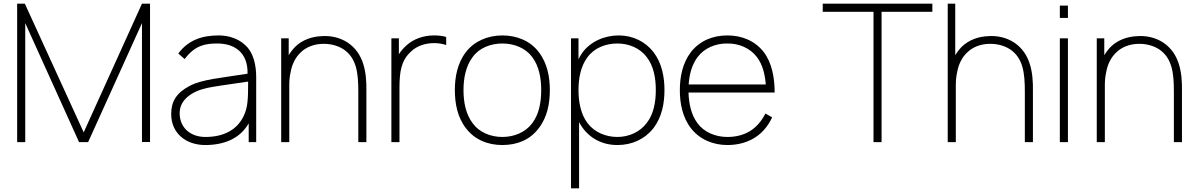

<svg xmlns="http://www.w3.org/2000/svg" viewBox="-20 -770 6485 1040"><path d="M792.7 -750H749L433.3 -53.1L114.6 -750H72.9V0H116.7V-644.8L408.3 0H457.3L749 -644.8V-1H792.7Z M1367.7 0V-352.1C1367.7 -415.6 1354.2 -487.5 1304.2 -529.2C1269.8 -560.4 1218.8 -578.1 1165.6 -578.1C1081.3 -578.1 1003.1 -557.3 945.8 -480.2L980.2 -450C1036.5 -526 1094.8 -534.4 1157.3 -534.4C1249 -534.4 1324 -486.5 1320.8 -370.8C1179.2 -347.9 1074 -340.6 1006.3 -304.2C936.5 -266.7 907.3 -221.9 907.3 -152.1C907.3 -47.9 987.5 15.6 1091.7 15.6C1192.7 15.6 1280.2 -18.8 1327.1 -102.1V0ZM1299 -139.6C1261.5 -63.5 1187.5 -28.1 1092.7 -28.1C1011.5 -28.1 953.1 -78.1 953.1 -157.3C953.1 -229.2 1018.8 -276 1103.1 -293.8C1129.2 -300 1201 -310.4 1324 -328.1C1324 -234.4 1322.9 -188.5 1299 -139.6Z M1864.6 -538.5C1820.8 -567.7 1768.8 -578.1 1719.8 -574C1669.8 -571.9 1618.8 -554.2 1581.3 -518.8C1566.7 -504.2 1554.2 -488.5 1543.8 -470.8V-562.5H1503.1V0H1546.9V-309.4C1546.9 -333.3 1549 -356.2 1554.2 -379.2C1561.5 -420.8 1580.2 -460.4 1610.4 -487.5C1639.6 -515.6 1680.2 -530.2 1721.9 -532.3C1764.6 -534.4 1806.3 -525 1840.6 -503.1C1911.5 -455.2 1920.8 -375 1920.8 -274V0H1964.6V-274C1966.7 -380.2 1950 -480.2 1864.6 -538.5Z M2330.2 -578.1C2276 -578.1 2220.8 -560.4 2180.2 -522.9C2163.5 -507.3 2151 -492.7 2140.6 -476V-562.5H2100V0H2143.8V-299C2144.8 -378.1 2151 -441.7 2207.3 -491.7C2237.5 -520.8 2283.3 -536.5 2330.2 -536.5C2354.2 -536.5 2376 -533.3 2396.9 -526V-569.8C2376 -576 2354.2 -578.1 2330.2 -578.1Z M2701 15.6C2781.2 15.6 2851 -12.5 2897.9 -75C2944.8 -135.4 2958.3 -210.4 2958.3 -282.3C2958.3 -352.1 2944.8 -428.1 2897.9 -488.5C2852.1 -549 2779.2 -578.1 2701 -578.1C2620.8 -578.1 2547.9 -545.8 2504.2 -488.5C2457.3 -428.1 2443.8 -352.1 2443.8 -282.3C2443.8 -210.4 2457.3 -135.4 2504.2 -75C2551 -13.5 2621.9 15.6 2701 15.6ZM2911.5 -282.3C2911.5 -216.7 2900 -151 2862.5 -102.1C2826 -53.1 2764.6 -28.1 2701 -28.1C2637.5 -28.1 2576 -53.1 2540.6 -102.1C2503.1 -151 2490.6 -216.7 2490.6 -282.3C2490.6 -345.8 2503.1 -412.5 2540.6 -461.5C2576 -510.4 2637.5 -534.4 2701 -534.4C2764.6 -534.4 2826 -510.4 2862.5 -461.5C2900 -412.5 2911.5 -345.8 2911.5 -282.3Z M3519.8 -487.5C3476 -544.8 3407.3 -578.1 3332.3 -578.1C3253.1 -578.1 3178.1 -544.8 3133.3 -483.3C3126 -472.9 3119.8 -461.5 3113.5 -449V-562.5H3072.9V250H3116.7V-108.3C3121.9 -99 3127.1 -89.6 3133.3 -81.2C3177.1 -18.8 3244.8 15.6 3324 15.6C3403.1 15.6 3471.9 -15.6 3519.8 -76C3565.6 -136.5 3579.2 -211.5 3579.2 -282.3C3579.2 -352.1 3565.6 -428.1 3519.8 -487.5ZM3483.3 -104.2C3446.9 -55.2 3386.5 -28.1 3324 -28.1C3260.4 -28.1 3199 -54.2 3162.5 -103.1C3126 -151 3113.5 -217.7 3113.5 -282.3C3113.5 -346.9 3126 -412.5 3162.5 -460.4C3199 -510.4 3260.4 -534.4 3324 -534.4C3386.5 -534.4 3446.9 -509.4 3483.3 -460.4C3520.8 -412.5 3532.3 -346.9 3532.3 -282.3C3532.3 -217.7 3520.8 -152.1 3483.3 -104.2Z M4041.7 -59.4C4005.2 -37.5 3963.5 -28.1 3919.8 -28.1C3856.2 -28.1 3794.8 -53.1 3758.3 -102.1C3724 -147.9 3711.5 -208.3 3709.4 -268.8H4176C4176 -349 4161.5 -429.2 4116.7 -488.5C4068.8 -549 3999 -578.1 3919.8 -578.1C3840.6 -578.1 3770.8 -549 3722.9 -488.5C3676 -427.1 3662.5 -352.1 3662.5 -281.2C3662.5 -211.5 3676 -135.4 3722.9 -75C3768.8 -15.6 3841.7 15.6 3919.8 15.6C3968.8 15.6 4016.7 5.2 4059.4 -18.8C4101 -42.7 4137.5 -80.2 4162.5 -134.4L4126 -155.2C4104.2 -111.5 4075 -80.2 4041.7 -59.4ZM3758.3 -460.4C3794.8 -509.4 3856.2 -535.4 3919.8 -534.4C3982.3 -535.4 4043.8 -509.4 4080.2 -460.4C4110.4 -420.8 4122.9 -370.8 4128.1 -312.5H3710.4C3713.5 -366.7 3728.1 -419.8 3758.3 -460.4Z M5030.2 -750H4436.5V-706.2H4711.5V0H4755.2V-706.2H5030.2Z M5475 -538.5C5431.2 -567.7 5379.2 -578.1 5330.2 -574C5280.2 -571.9 5229.2 -554.2 5191.7 -518.8C5177.1 -504.2 5164.6 -488.5 5154.2 -470.8V-750H5113.5V0H5157.3V-307.3C5157.3 -332.3 5159.4 -356.2 5164.6 -379.2C5171.9 -420.8 5190.6 -460.4 5220.8 -487.5C5250 -515.6 5290.6 -530.2 5332.3 -532.3C5375 -534.4 5416.7 -525 5451 -503.1C5521.9 -455.2 5531.2 -375 5531.2 -274V0H5575V-274C5577.1 -380.2 5560.4 -480.2 5475 -538.5Z M5720.8 -739.6V-672.9H5764.6V-739.6ZM5720.8 -562.5V0H5764.6V-562.5Z M6282.3 -538.5C6238.5 -567.7 6186.5 -578.1 6137.5 -574C6087.5 -571.9 6036.5 -554.2 5999 -518.8C5984.4 -504.2 5971.9 -488.5 5961.5 -470.8V-562.5H5920.8V0H5964.6V-309.4C5964.6 -333.3 5966.7 -356.2 5971.9 -379.2C5979.2 -420.8 5997.9 -460.4 6028.1 -487.5C6057.3 -515.6 6097.9 -530.2 6139.6 -532.3C6182.3 -534.4 6224 -525 6258.3 -503.1C6329.2 -455.2 6338.5 -375 6338.5 -274V0H6382.3V-274C6384.4 -380.2 6367.7 -480.2 6282.3 -538.5Z"/></svg>

Font: Manrope Thin
Style: Regular
Weight: 100
Width: 4
Designer: Michael Sharanda
Foundry: Michael Sharanda
Version: Version 2.000;PS 002.000;hotconv 1.0.88;makeotf.lib2.5.64775